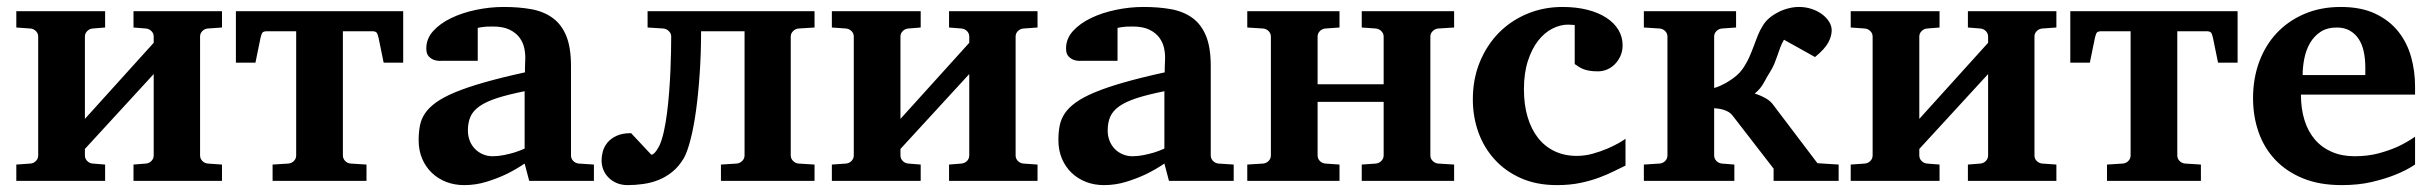

<svg xmlns="http://www.w3.org/2000/svg" viewBox="-20 -520 6994 552"><path d="M363.8 0V-46.9L399.9 -49.8Q409.2 -50.8 415.5 -57.4Q421.9 -64 421.9 -73.2V-307.1L224.1 -91.8V-73.2Q224.1 -64 230.5 -57.4Q236.8 -50.8 246.1 -49.8L282.2 -46.9V0H26.9V-46.9L67.9 -49.8Q77.1 -50.8 83.5 -57.4Q89.8 -64 89.8 -73.2V-415Q89.8 -423.8 83.5 -430.4Q77.1 -437 67.9 -438L26.9 -440.9V-487.8H282.2V-440.9L246.1 -438Q236.8 -437 230.5 -430.4Q224.1 -423.8 224.1 -415V-178.2L421.9 -397V-415Q421.9 -423.8 415.5 -430.4Q409.2 -437 399.9 -438L363.8 -440.9V-487.8H618.2V-440.9L577.1 -438Q567.9 -437 561.5 -430.4Q555.2 -423.8 555.2 -415V-73.2Q555.2 -64 561.5 -57.4Q567.9 -50.8 577.1 -49.8L618.2 -46.9V0Z M1083 -339.8 1068.4 -411.1Q1065.9 -422.4 1062.7 -426.3Q1059.6 -430.2 1049.3 -430.2H965.8V-73.2Q965.8 -64 972.2 -57.4Q978.5 -50.8 987.8 -49.8L1033.7 -46.9V0H763.7V-46.9L809.6 -49.8Q818.8 -50.8 825.2 -57.4Q831.5 -64 831.5 -73.2V-430.2H748Q737.8 -430.2 734.6 -426.3Q731.4 -422.4 729 -411.1L714.4 -339.8H658.2V-487.8H1139.2V-339.8Z M1501.5 0 1488.3 -49.8Q1462.4 -32.2 1434.1 -18.6Q1409.2 -6.8 1378.4 2.7Q1347.7 12.2 1314.5 12.2Q1287.1 12.2 1263.4 3.2Q1239.7 -5.9 1221.9 -22.7Q1204.1 -39.6 1193.8 -63.5Q1183.6 -87.4 1183.6 -117.2Q1183.6 -139.6 1187.3 -158.7Q1190.9 -177.7 1201.9 -194.1Q1212.9 -210.4 1233.4 -225.3Q1253.9 -240.2 1287.8 -254.4Q1321.8 -268.6 1371.1 -282.7Q1420.4 -296.9 1489.3 -312V-324.2Q1489.3 -331.5 1489.7 -337.4Q1489.7 -344.2 1490.2 -351.1Q1490.7 -365.2 1487.3 -381.6Q1483.9 -397.9 1473.6 -411.9Q1463.4 -425.8 1444.8 -434.8Q1426.3 -443.8 1396.5 -443.8Q1386.2 -443.8 1378.2 -443.4Q1370.1 -442.9 1364.7 -441.9Q1358.4 -440.9 1353.5 -439.9V-345.2H1250.5Q1237.8 -344.2 1228 -347.7Q1219.7 -350.6 1212.6 -357.9Q1205.6 -365.2 1205.6 -380.9Q1205.6 -408.7 1225.3 -430.7Q1245.1 -452.6 1277.1 -468Q1309.1 -483.4 1348.9 -491.7Q1388.7 -500 1428.2 -500Q1471.2 -500 1506.8 -493.7Q1542.5 -487.3 1568.1 -469Q1593.8 -450.7 1607.7 -417.5Q1621.6 -384.3 1621.6 -330.1V-73.2Q1621.6 -64 1627.9 -57.4Q1634.3 -50.8 1643.6 -49.8L1687.5 -46.9V0ZM1488.3 -257.8Q1439.9 -248 1408.4 -237.8Q1377 -227.5 1358.4 -214.4Q1339.8 -201.2 1332.5 -184.3Q1325.2 -167.5 1325.2 -145Q1325.2 -129.4 1330.3 -116Q1335.4 -102.5 1345 -92.5Q1354.5 -82.5 1367.7 -76.7Q1380.9 -70.8 1396.5 -70.8Q1412.6 -70.8 1429 -74.2Q1445.3 -77.6 1458.5 -81.5Q1474.1 -86.4 1488.3 -92.8Z M2052.7 0V-46.9L2098.6 -49.8Q2107.4 -50.8 2114 -57.4Q2120.6 -64 2120.6 -73.2V-430.2H1995.6Q1995.6 -367.7 1991.7 -309.6Q1987.8 -251.5 1981.2 -203.1Q1974.6 -154.8 1965.3 -118.9Q1956.1 -83 1945.8 -64.9Q1931.6 -41 1912.8 -25.9Q1894 -10.7 1872.8 -2.4Q1851.6 5.9 1829.1 9Q1806.6 12.2 1784.7 12.2Q1767.6 12.2 1753.9 6.6Q1740.2 1 1730.2 -8.8Q1720.2 -18.6 1714.8 -31.5Q1709.5 -44.4 1709.5 -59.1Q1709.5 -70.8 1713.1 -84.5Q1716.8 -98.1 1726.3 -109.9Q1735.8 -121.6 1752.4 -129.4Q1769 -137.2 1794.4 -137.2L1852.5 -75.2Q1856 -75.2 1859.6 -78.4Q1863.3 -81.5 1866.5 -85.9Q1869.6 -90.3 1872.3 -95Q1875 -99.6 1876.5 -103Q1883.3 -118.2 1888.7 -142.3Q1894 -166.5 1897.7 -195.3Q1901.4 -224.1 1903.8 -255.6Q1906.2 -287.1 1907.5 -316.9Q1908.7 -346.7 1909.2 -372.3Q1909.7 -397.9 1909.7 -415Q1909.7 -423.8 1903.1 -430.4Q1896.5 -437 1887.7 -438L1841.8 -440.9V-487.8H2321.8V-440.9L2275.4 -438Q2266.6 -437 2260 -430.4Q2253.4 -423.8 2253.4 -415V-73.2Q2253.4 -64 2260 -57.4Q2266.6 -50.8 2275.4 -49.8L2321.8 -46.9V0Z M2708.5 0V-46.9L2744.6 -49.8Q2753.9 -50.8 2760.3 -57.4Q2766.6 -64 2766.6 -73.2V-307.1L2568.8 -91.8V-73.2Q2568.8 -64 2575.2 -57.4Q2581.5 -50.8 2590.8 -49.8L2627 -46.9V0H2371.6V-46.9L2412.6 -49.8Q2421.9 -50.8 2428.2 -57.4Q2434.6 -64 2434.6 -73.2V-415Q2434.6 -423.8 2428.2 -430.4Q2421.9 -437 2412.6 -438L2371.6 -440.9V-487.8H2627V-440.9L2590.8 -438Q2581.5 -437 2575.2 -430.4Q2568.8 -423.8 2568.8 -415V-178.2L2766.6 -397V-415Q2766.6 -423.8 2760.3 -430.4Q2753.9 -437 2744.6 -438L2708.5 -440.9V-487.8H2962.9V-440.9L2921.9 -438Q2912.6 -437 2906.2 -430.4Q2899.9 -423.8 2899.9 -415V-73.2Q2899.9 -64 2906.2 -57.4Q2912.6 -50.8 2921.9 -49.8L2962.9 -46.9V0Z M3340.8 0 3327.6 -49.8Q3301.8 -32.2 3273.4 -18.6Q3248.5 -6.8 3217.8 2.7Q3187 12.2 3153.8 12.2Q3126.5 12.2 3102.8 3.2Q3079.1 -5.9 3061.3 -22.7Q3043.5 -39.6 3033.2 -63.5Q3022.9 -87.4 3022.9 -117.2Q3022.9 -139.6 3026.6 -158.7Q3030.3 -177.7 3041.3 -194.1Q3052.2 -210.4 3072.8 -225.3Q3093.3 -240.2 3127.2 -254.4Q3161.1 -268.6 3210.4 -282.7Q3259.8 -296.9 3328.6 -312V-324.2Q3328.6 -331.5 3329.1 -337.4Q3329.1 -344.2 3329.6 -351.1Q3330.1 -365.2 3326.7 -381.6Q3323.2 -397.9 3313 -411.9Q3302.7 -425.8 3284.2 -434.8Q3265.6 -443.8 3235.8 -443.8Q3225.6 -443.8 3217.5 -443.4Q3209.5 -442.9 3204.1 -441.9Q3197.8 -440.9 3192.9 -439.9V-345.2H3089.8Q3077.1 -344.2 3067.4 -347.7Q3059.1 -350.6 3052 -357.9Q3044.9 -365.2 3044.9 -380.9Q3044.9 -408.7 3064.7 -430.7Q3084.5 -452.6 3116.5 -468Q3148.4 -483.4 3188.2 -491.7Q3228 -500 3267.6 -500Q3310.5 -500 3346.2 -493.7Q3381.8 -487.3 3407.5 -469Q3433.1 -450.7 3447 -417.5Q3460.9 -384.3 3460.9 -330.1V-73.2Q3460.9 -64 3467.3 -57.4Q3473.6 -50.8 3482.9 -49.8L3526.9 -46.9V0ZM3327.6 -257.8Q3279.3 -248 3247.8 -237.8Q3216.3 -227.5 3197.8 -214.4Q3179.2 -201.2 3171.9 -184.3Q3164.6 -167.5 3164.6 -145Q3164.6 -129.4 3169.7 -116Q3174.8 -102.5 3184.3 -92.5Q3193.8 -82.5 3207 -76.7Q3220.2 -70.8 3235.8 -70.8Q3252 -70.8 3268.3 -74.2Q3284.7 -77.6 3297.9 -81.5Q3313.5 -86.4 3327.6 -92.8Z M3895 0V-46.9L3936 -49.8Q3944.8 -50.8 3951.4 -57.4Q3958 -64 3958 -73.2V-227.1H3768.1V-73.2Q3768.1 -64 3774.4 -57.4Q3780.8 -50.8 3790 -49.8L3831.1 -46.9V0H3565.9V-46.9L3611.8 -49.8Q3621.1 -50.8 3627.4 -57.4Q3633.8 -64 3633.8 -73.2V-415Q3633.8 -423.8 3627.4 -430.4Q3621.1 -437 3611.8 -438L3565.9 -440.9V-487.8H3831.1V-440.9L3790 -438Q3780.8 -437 3774.4 -430.4Q3768.1 -423.8 3768.1 -415V-277.8H3958V-415Q3958 -423.8 3951.4 -430.4Q3944.8 -437 3936 -438L3895 -440.9V-487.8H4160.6V-440.9L4114.3 -438Q4105.5 -437 4098.9 -430.4Q4092.3 -423.8 4092.3 -415V-73.2Q4092.3 -64 4098.9 -57.4Q4105.5 -50.8 4114.3 -49.8L4160.6 -46.9V0Z M4653.3 -43.9Q4640.6 -38.1 4622.3 -28.8Q4604 -19.5 4579.8 -10.3Q4555.7 -1 4524.9 5.6Q4494.1 12.2 4456.1 12.2Q4397.5 12.2 4352.5 -7.8Q4307.6 -27.8 4276.9 -61.8Q4246.1 -95.7 4230.2 -140.1Q4214.4 -184.6 4214.4 -233.9Q4214.4 -293 4234.6 -342Q4254.9 -391.1 4289.8 -426.3Q4324.7 -461.4 4371.6 -480.7Q4418.5 -500 4472.2 -500Q4511.7 -500 4543.5 -491.9Q4575.2 -483.9 4597.9 -469.2Q4620.6 -454.6 4632.8 -434.3Q4645 -414.1 4645 -390.1Q4645 -373 4638.9 -359.4Q4632.8 -345.7 4623 -335.7Q4613.3 -325.7 4600.6 -320.3Q4587.9 -314.9 4574.2 -314.9Q4558.6 -314.9 4548.1 -316.9Q4537.6 -318.8 4530.3 -322Q4522.9 -325.2 4517.6 -328.9Q4512.2 -332.5 4507.3 -335.9V-448.2Q4501 -448.2 4497.3 -448.7Q4493.7 -449.2 4488.3 -449.2Q4465.3 -449.2 4442.6 -437.5Q4419.9 -425.8 4401.9 -402.6Q4383.8 -379.4 4372.6 -344.5Q4361.3 -309.6 4361.3 -263.2Q4361.3 -219.2 4371.8 -183.8Q4382.3 -148.4 4401.9 -123.5Q4421.4 -98.6 4449.7 -85.2Q4478 -71.8 4513.2 -71.8Q4536.1 -71.8 4559.1 -78.1Q4582 -84.5 4601.3 -92.8Q4620.6 -101.1 4634.5 -109.1Q4648.4 -117.2 4653.3 -121.1Z M5079.1 0V-35.2L4960.9 -188Q4956.5 -193.8 4950 -197.8Q4943.4 -201.7 4936 -204.1Q4928.7 -206.5 4921.4 -207.5Q4914.1 -208.5 4908.2 -209V-73.2Q4908.2 -64 4914.6 -57.4Q4920.9 -50.8 4930.2 -49.8L4966.3 -46.9V0H4706.1V-46.9L4752 -49.8Q4761.2 -50.8 4767.6 -57.4Q4773.9 -64 4773.9 -73.2V-415Q4773.9 -423.8 4767.6 -430.4Q4761.2 -437 4752 -438L4706.1 -440.9V-487.8H4971.2V-440.9L4930.2 -438Q4920.9 -437 4914.6 -430.4Q4908.2 -423.8 4908.2 -415V-267.1Q4916.5 -269 4927.5 -274.2Q4938.5 -279.3 4949.7 -286.1Q4960.9 -293 4971.4 -301.8Q4981.9 -310.5 4989.3 -320.8Q5002 -339.4 5009.3 -356Q5016.6 -372.6 5022.2 -387.9Q5027.8 -403.3 5033.7 -418.2Q5039.6 -433.1 5049.3 -448.2Q5056.6 -460 5068.4 -469.5Q5080.1 -479 5094 -485.8Q5107.9 -492.7 5122.8 -496.3Q5137.7 -500 5151.9 -500Q5171.9 -500 5189 -494.1Q5206.1 -488.3 5218.8 -478.8Q5231.4 -469.2 5238.8 -457.3Q5246.1 -445.3 5246.1 -433.1Q5246.1 -416 5236.3 -397.7Q5226.6 -379.4 5198.2 -356L5108.9 -405.8Q5102.1 -394 5097.9 -382.6Q5093.8 -371.1 5089.8 -359.6Q5085.9 -348.1 5081.1 -336.4Q5076.2 -324.7 5068.8 -313Q5060.1 -299.3 5051 -282.2Q5042 -265.1 5024.9 -251Q5042 -245.6 5056.4 -237.5Q5070.8 -229.5 5080.1 -215.8L5205.1 -50.8L5266.1 -46.9V0Z M5637.7 0V-46.9L5673.8 -49.8Q5683.1 -50.8 5689.5 -57.4Q5695.8 -64 5695.8 -73.2V-307.1L5498 -91.8V-73.2Q5498 -64 5504.4 -57.4Q5510.7 -50.8 5520 -49.8L5556.2 -46.9V0H5300.8V-46.9L5341.8 -49.8Q5351.1 -50.8 5357.4 -57.4Q5363.8 -64 5363.8 -73.2V-415Q5363.8 -423.8 5357.4 -430.4Q5351.1 -437 5341.8 -438L5300.8 -440.9V-487.8H5556.2V-440.9L5520 -438Q5510.7 -437 5504.4 -430.4Q5498 -423.8 5498 -415V-178.2L5695.8 -397V-415Q5695.8 -423.8 5689.5 -430.4Q5683.1 -437 5673.8 -438L5637.7 -440.9V-487.8H5892.1V-440.9L5851.1 -438Q5841.8 -437 5835.4 -430.4Q5829.1 -423.8 5829.1 -415V-73.2Q5829.1 -64 5835.4 -57.4Q5841.8 -50.8 5851.1 -49.8L5892.1 -46.9V0Z M6356.9 -339.8 6342.3 -411.1Q6339.8 -422.4 6336.7 -426.3Q6333.5 -430.2 6323.2 -430.2H6239.7V-73.2Q6239.7 -64 6246.1 -57.4Q6252.4 -50.8 6261.7 -49.8L6307.6 -46.9V0H6037.6V-46.9L6083.5 -49.8Q6092.8 -50.8 6099.1 -57.4Q6105.5 -64 6105.5 -73.2V-430.2H6022Q6011.7 -430.2 6008.5 -426.3Q6005.4 -422.4 6002.9 -411.1L5988.3 -339.8H5932.1V-487.8H6413.1V-339.8Z M6780.3 -326.2Q6780.3 -350.1 6775.9 -371.1Q6771.5 -392.1 6761.5 -407.5Q6751.5 -422.9 6735.8 -431.9Q6720.2 -440.9 6698.2 -440.9Q6670.4 -440.9 6651.6 -428.5Q6632.8 -416 6621.3 -396.2Q6609.9 -376.5 6605 -352.1Q6600.1 -327.6 6600.1 -304.2H6780.3ZM6923.3 -46.9Q6897.5 -29.8 6865.2 -17.1Q6837.4 -5.9 6798.8 3.2Q6760.3 12.2 6712.4 12.2Q6648.4 12.2 6600.8 -7.3Q6553.2 -26.9 6521.2 -60.8Q6489.3 -94.7 6473.4 -140.1Q6457.5 -185.5 6457.5 -237.8Q6457.5 -294.4 6475.3 -342.5Q6493.2 -390.6 6526.1 -425.5Q6559.1 -460.4 6605.7 -480.2Q6652.3 -500 6709.5 -500Q6768.1 -500 6808.8 -480.7Q6849.6 -461.4 6875 -429.4Q6900.4 -397.5 6911.9 -356.4Q6923.3 -315.4 6923.3 -272V-248H6595.2Q6595.2 -207 6605.5 -174.3Q6615.7 -141.6 6635.5 -118.7Q6655.3 -95.7 6684.1 -83.3Q6712.9 -70.8 6749.5 -70.8Q6787.6 -70.8 6819.1 -79.3Q6850.6 -87.9 6874 -98.6Q6900.9 -111.3 6923.3 -127Z"/></svg>

Font: Charis SIL Cyr
Style: Bold
Weight: 700
Foundry: SIL International
Version: Version 5.000